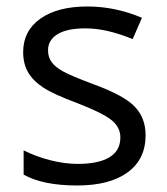

<svg xmlns="http://www.w3.org/2000/svg" viewBox="-20 -565 517 595"><path d="M431.2 -146Q431.2 -71.3 375.5 -30.8Q319.8 9.8 219.2 9.8Q112.8 9.8 53.2 -23.9V-99.1Q91.8 -79.6 136 -68.4Q180.2 -57.1 221.2 -57.1Q284.7 -57.1 318.8 -77.4Q353 -97.7 353 -139.2Q353 -170.4 325.9 -192.6Q298.8 -214.8 220.2 -245.1Q145.5 -272.9 114 -293.7Q82.5 -314.5 67.1 -340.8Q51.8 -367.2 51.8 -403.8Q51.8 -469.2 105 -507.1Q158.2 -544.9 251 -544.9Q337.4 -544.9 419.9 -509.8L391.1 -443.8Q310.5 -477.1 245.1 -477.1Q187.5 -477.1 158.2 -459Q128.9 -440.9 128.9 -409.2Q128.9 -387.7 139.9 -372.6Q150.9 -357.4 175.3 -343.8Q199.7 -330.1 269 -304.2Q364.3 -269.5 397.7 -234.4Q431.2 -199.2 431.2 -146Z"/></svg>

Font: QFn1     
Style: Regular
Weight: 400
Foundry: Ascender Corporation
Version: Version 1.10